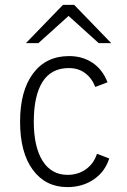

<svg xmlns="http://www.w3.org/2000/svg" viewBox="-20 -752 517 784"><path d="M62 -255Q62 -381 115 -452Q168 -523 262 -523Q317 -523 358 -495.5Q399 -468 419 -416L369 -397Q355 -433 327.5 -453.5Q300 -474 261 -474Q189 -474 153.5 -417.5Q118 -361 118 -255Q118 -152 154 -95Q190 -38 256 -38Q299 -38 331 -61Q363 -84 376 -124L426 -105Q409 -51 363 -19.5Q317 12 255 12Q166 12 114 -58.5Q62 -129 62 -255ZM260 -687 137 -576H86L237 -732H283L434 -576H383Z"/></svg>

Font: Overpass ExtraLight
Style: Regular
Weight: 200
Designer: Delve Withrington, Thomas Jockin
Foundry: Delve Fonts
Version: Version 3.000;DELV;Overpass